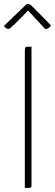

<svg xmlns="http://www.w3.org/2000/svg" viewBox="-59 -931 272 951"><path d="M71 -909Q75 -911 81 -911Q89 -911 97 -903Q193 -807 193 -804Q193 -803 189.5 -799Q186 -795 179 -791Q172 -787 165 -787Q82 -876 80 -879Q-7 -788 -15 -788Q-32 -788 -39 -803ZM64 -681Q64 -695 68.5 -697.5Q73 -700 97 -700V-11Q97 -3 92.5 -1.5Q88 0 64 0Z"/></svg>

Font: Yanone Kaffeesatz Thin
Style: Regular
Weight: 250
Designer: Yanone (Cyrillic: Daniel Pouzeot)
Foundry: Yanone
Version: Version 1.003;PS 001.003;hotconv 1.0.88;makeotf.lib2.5.64775